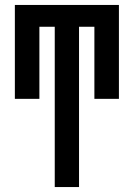

<svg xmlns="http://www.w3.org/2000/svg" viewBox="-20 -540 540 775"><path d="M201 215V-432H139V-141H40V-520H460V-141H361V-432H299V215Z"/></svg>

Font: Iosevka Term Semibold
Style: Regular
Weight: 600
Monospace: yes
Designer: Belleve Invis
Foundry: Belleve Invis
Version: Version 31.4.0